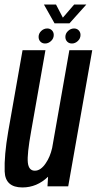

<svg xmlns="http://www.w3.org/2000/svg" viewBox="-22 -818 425 843"><path d="M186.5 0 189 -42Q140 5 76.5 5Q1 5 -1.5 -65.2Q-4 -135.5 14 -240L77 -597.5H177.5L114.5 -240.5Q96.5 -140.5 100.2 -104.5Q104 -68.5 131 -68.5Q157 -68.5 179 -101.5Q198 -129 207 -168.5L282.5 -597.5H383L277.5 0ZM176 -627Q163.5 -627 155.5 -635.2Q147.5 -643.5 147.5 -656Q147.5 -671 159 -682Q170.5 -693 185.5 -693Q198 -693 206 -684.8Q214 -676.5 214 -664.5Q214 -649 202.2 -638Q190.5 -627 176 -627ZM294 -627Q281 -627 273 -635.2Q265 -643.5 265 -656Q265 -671 276.8 -682Q288.5 -693 303 -693Q315.5 -693 323.5 -684.8Q331.5 -676.5 331.5 -664.5Q331.5 -649 319.8 -638Q308 -627 294 -627ZM217.5 -715.5 171 -798H224L254 -740.5L303.5 -798H357L283 -715.5Z"/></svg>

Font: Anybody Condensed Medium
Style: Italic
Weight: 500
Width: 3
Italic angle: -10°
Designer: Tyler Finck
Foundry: Etcetera Type Company
Version: Version 1.010; ttfautohint (v1.8.3) -l 8 -r 50 -G 200 -x 14 